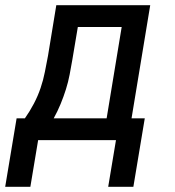

<svg xmlns="http://www.w3.org/2000/svg" viewBox="-53 -540 673 740"><path d="M64 180H-33L11 -84H43Q62 -111 77.5 -140.5Q93 -170 103.5 -201Q114 -232 120 -263Q126 -294 132 -325L164 -520H526L454 -84H505L461 180H364L394 0H94ZM358 -84 416 -436H247L226 -311Q221 -282 215.5 -253Q210 -224 201 -195.5Q192 -167 180.5 -139Q169 -111 154 -84Z"/></svg>

Font: Iosevka Aile Medium Oblique
Style: Regular
Weight: 500
Italic angle: -9°
Designer: Belleve Invis
Foundry: Belleve Invis
Version: Version 31.1.0; ttfautohint (v1.8.4)